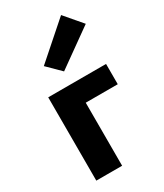

<svg xmlns="http://www.w3.org/2000/svg" viewBox="-206 -912 846 992"><g transform="rotate(-30 217.0 -416.0)"><path d="M63 0H217V-376H408V-497H63ZM201 -572 421 -729 333 -832 124 -648Z"/></g></svg>

Font: Source Sans Pro
Style: Bold
Weight: 700
Designer: Paul D. Hunt
Foundry: Adobe Systems Incorporated
Version: Version 3.006;hotconv 1.0.111;makeotfexe 2.5.65597